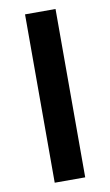

<svg xmlns="http://www.w3.org/2000/svg" viewBox="-81 -732 444 775"><g transform="rotate(-10 141.0 -345.0)"><path d="M204 0H79V-690H204Z"/></g></svg>

Font: Exo 2.0 Semi Bold
Style: Regular
Weight: 600
Designer: Natanael Gama
Version: Version 1.001;PS 001.001;hotconv 1.0.70;makeotf.lib2.5.58329